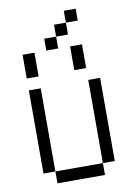

<svg xmlns="http://www.w3.org/2000/svg" viewBox="-95 -935 691 995"><g transform="rotate(-10 250.0 -437.5)"><path d="M375 -812.5V-875H312.5V-812.5H250V-750H187.5V-687.5H250V-750H312.5V-812.5ZM125 -62.5V0H375V-62.5ZM125 -62.5V-500H62.5V-62.5ZM375 -62.5H437.5V-500H375ZM62.5 -687.5Q62.5 -687.5 62.5 -562.5H125Q125 -562.5 125 -687.5ZM312.5 -687.5Q312.5 -687.5 312.5 -562.5H375Q375 -562.5 375 -687.5Z"/></g></svg>

Font: UnifontExMono
Style: Regular
Weight: 500
Version: Version 15.0.06